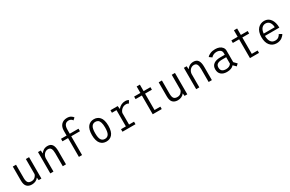

<svg xmlns="http://www.w3.org/2000/svg" viewBox="188 -2347 5894 3898"><g transform="rotate(-30 3135.0 -398.0)"><path d="M249 10Q175 10 133.2 -32.5Q91.5 -75 91.5 -174.5V-501H167V-190Q167 -117 191 -84.5Q215 -52 273 -52Q324 -52 356.8 -82.2Q389.5 -112.5 397.5 -146V-501H473V0H409L402 -63Q378 -28.5 338.2 -9.2Q298.5 10 249 10Z M681.5 0V-500H746L753 -426.5Q777.5 -466 817.2 -488.8Q857 -511.5 909 -511.5Q984 -511.5 1016.8 -460.8Q1049.5 -410 1049.5 -312.5V0H973.5V-302.5Q973.5 -374.5 954 -412Q934.5 -449.5 885 -449.5Q834 -449.5 797.5 -411.2Q761 -373 755.5 -315.5V0Z M1221 -500H1352V-609.5Q1352 -704.5 1401.8 -755.8Q1451.5 -807 1536.5 -807Q1592.5 -807 1628.2 -783.8Q1664 -760.5 1675 -738.5L1626.5 -696.5Q1621 -707 1612.8 -716.5Q1604.5 -726 1584.8 -735.8Q1565 -745.5 1540.5 -745.5Q1426.5 -745.5 1426.5 -594.5V-500H1631V-440.5H1426.5V0H1352V-440.5H1221Z M1995 11Q1953 11 1919 -3.5Q1885 -18 1858.2 -48.2Q1831.5 -78.5 1816.8 -130Q1802 -181.5 1802 -251Q1802 -320 1816.8 -371.2Q1831.5 -422.5 1858.2 -452.8Q1885 -483 1919 -497.5Q1953 -512 1995 -512Q2036.5 -512 2070.5 -497.5Q2104.5 -483 2131.2 -453Q2158 -423 2172.8 -371.5Q2187.5 -320 2187.5 -251Q2187.5 -181.5 2172.8 -130Q2158 -78.5 2131.2 -48.2Q2104.5 -18 2070.5 -3.5Q2036.5 11 1995 11ZM1995 -51Q2052.5 -51 2082 -96.5Q2111.5 -142 2111.5 -251Q2111.5 -324.5 2097 -369.2Q2082.5 -414 2057.5 -432Q2032.5 -450 1995 -450Q1937.5 -450 1907.8 -404.5Q1878 -359 1878 -251Q1878 -141.5 1907.5 -96.2Q1937 -51 1995 -51Z M2562 -59.5H2678.5V0H2373.5V-59.5H2487.5V-440.5H2380.5V-500H2549.5L2559 -426.5Q2587.5 -466 2632.5 -489Q2677.5 -512 2729.5 -512Q2756 -512 2778 -505.2Q2800 -498.5 2809 -492L2772.5 -430Q2766 -436 2749.2 -441.8Q2732.5 -447.5 2710.5 -447.5Q2657.5 -447.5 2617 -415Q2576.5 -382.5 2562 -331.5Z M3157.5 -56.5H3294.5V0H3082.5V-440.5H2935V-500H3082.5V-652H3157.5V-500H3317.5V-440.5H3157.5Z M3669 10Q3595 10 3553.2 -32.5Q3511.5 -75 3511.5 -174.5V-501H3587V-190Q3587 -117 3611 -84.5Q3635 -52 3693 -52Q3744 -52 3776.8 -82.2Q3809.5 -112.5 3817.5 -146V-501H3893V0H3829L3822 -63Q3798 -28.5 3758.2 -9.2Q3718.5 10 3669 10Z M4101.5 0V-500H4166L4173 -426.5Q4197.5 -466 4237.2 -488.8Q4277 -511.5 4329 -511.5Q4404 -511.5 4436.8 -460.8Q4469.5 -410 4469.5 -312.5V0H4393.5V-302.5Q4393.5 -374.5 4374 -412Q4354.5 -449.5 4305 -449.5Q4254 -449.5 4217.5 -411.2Q4181 -373 4175.5 -315.5V0Z M5046.5 11.5 4984 -51Q4932.5 11 4819.5 11Q4736 11 4686.5 -31.2Q4637 -73.5 4637 -154.5Q4637 -233.5 4692.5 -274.2Q4748 -315 4849.5 -315H4953.5V-353Q4953.5 -402.5 4919.5 -426.2Q4885.5 -450 4833 -450Q4794 -450 4760 -433Q4726 -416 4710 -393.5L4648.5 -437Q4670.5 -468.5 4721.5 -490.2Q4772.5 -512 4839 -512Q4890 -512 4931.5 -496.5Q4973 -481 5000 -447.5Q5027 -414 5027 -367V-99L5092.5 -32ZM4834 -47.5Q4876.5 -47.5 4907.8 -63.8Q4939 -80 4953.5 -106V-257.5H4857Q4785 -257.5 4748 -233Q4711 -208.5 4711 -153Q4711 -47.5 4834 -47.5Z M5437.5 -56.5H5574.5V0H5362.5V-440.5H5215V-500H5362.5V-652H5437.5V-500H5597.5V-440.5H5437.5Z M6176.5 -96Q6168 -80 6153.5 -63.5Q6139 -47 6116.2 -29.2Q6093.5 -11.5 6059.2 -0.2Q6025 11 5986 11Q5892 11 5833.8 -56.5Q5775.5 -124 5775.5 -251.5Q5775.5 -316 5792.5 -366.5Q5809.5 -417 5839 -448.2Q5868.5 -479.5 5906.2 -495.8Q5944 -512 5987 -512Q6081 -512 6134.8 -436.8Q6188.5 -361.5 6188.5 -238.5H5851Q5853 -147.5 5887 -99.2Q5921 -51 5986 -51Q6036.5 -51 6068 -76Q6099.5 -101 6112 -131ZM5987 -451.5Q5932 -451.5 5896.2 -411.8Q5860.5 -372 5852.5 -292H6111.5Q6111.5 -321 6104.5 -348Q6097.5 -375 6083.2 -398.8Q6069 -422.5 6044 -437Q6019 -451.5 5987 -451.5Z"/></g></svg>

Font: League Mono Narrow Light
Style: Regular
Weight: 300
Width: 3
Designer: Tyler Finck
Foundry: The League of Moveable Type / Tyler Finck
Version: Version 2.210